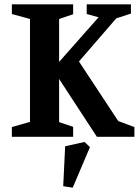

<svg xmlns="http://www.w3.org/2000/svg" viewBox="-20 -634 643 890"><path d="M35 0V-45L119 -69V-546L35 -569V-614H319V-568L254 -546V-347L437 -554L382 -569V-614H587V-571L519 -549L346 -349L528 -73L603 -45V0H429L254 -268V-68L319 -46V0ZM317 236 273 229 282 44 372 24 397 48Z"/></svg>

Font: Manuale
Style: Regular
Weight: 400
Designer: Eduardo Tunni / Pablo Cosgaya
Foundry: Eduardo Tunni / Pablo Cosgaya
Version: Version 1.002